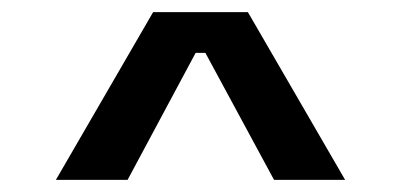

<svg xmlns="http://www.w3.org/2000/svg" viewBox="-20 -720 660 316"><path d="M72 -424 232 -700H388L548 -424H431L318 -633H302L190 -424Z"/></svg>

Font: Space Grotesk Medium
Style: Regular
Weight: 500
Designer: Florian Karsten
Foundry: Florian Karsten
Version: Version 2.000